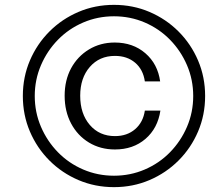

<svg xmlns="http://www.w3.org/2000/svg" viewBox="-20 -755 890 790"><path d="M449 15Q371 15 303 -14Q235 -43 183.5 -94.5Q132 -146 103 -214Q74 -282 74 -360Q74 -438 103 -506Q132 -574 183.5 -625.5Q235 -677 303 -706Q371 -735 449 -735Q527 -735 595 -706Q663 -677 714.5 -625.5Q766 -574 795 -506Q824 -438 824 -360Q824 -282 795 -214Q766 -146 714.5 -94.5Q663 -43 595 -14Q527 15 449 15ZM449 -32Q516 -32 575.5 -57.5Q635 -83 679.5 -128.5Q724 -174 749.5 -233.5Q775 -293 775 -360Q775 -427 749.5 -486.5Q724 -546 679.5 -591.5Q635 -637 575.5 -662.5Q516 -688 449 -688Q382 -688 322.5 -662.5Q263 -637 218.5 -591.5Q174 -546 148.5 -486.5Q123 -427 123 -360Q123 -293 148.5 -233.5Q174 -174 218.5 -128.5Q263 -83 322.5 -57.5Q382 -32 449 -32ZM453 -140Q393 -140 346 -168.5Q299 -197 272.5 -247Q246 -297 246 -361Q246 -425 272.5 -474Q299 -523 346 -551.5Q393 -580 452 -580Q527 -580 578 -536Q629 -492 639 -420H576Q569 -469 536 -497Q503 -525 453 -525Q389 -525 349.5 -479.5Q310 -434 310 -361Q310 -287 349.5 -241Q389 -195 453 -195Q503 -195 536 -223.5Q569 -252 576 -300H640Q629 -227 578.5 -183.5Q528 -140 453 -140Z"/></svg>

Font: Instrument Sans SemiCondensed Medium
Style: Italic
Weight: 500
Width: 4
Italic angle: -13°
Designer: Rodrigo Fuenzalida
Foundry: fragTYPE
Version: Version 1.000;gftools[0.9.28]